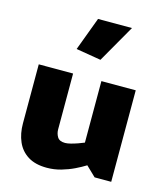

<svg xmlns="http://www.w3.org/2000/svg" viewBox="-118 -877 846 983"><g transform="rotate(15 305.0 -385.0)"><path d="M378 -484V-158Q364 -152 345.5 -145.5Q327 -139 309.5 -134.5Q292 -130 280 -130Q250 -130 239 -148Q228 -166 228 -188V-484H46V-171Q46 -117 64.5 -74.5Q83 -32 122 -7.5Q161 17 222 17Q261 17 297.5 6.5Q334 -4 365 -19Q396 -34 420 -49L472 1H560V-484ZM345 -588 459 -787H279L213 -610Z"/></g></svg>

Font: Catamaran Black
Style: Regular
Weight: 900
Designer: Pria Ravichandran
Version: Version 2.000